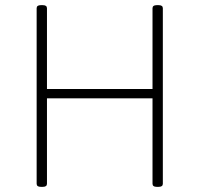

<svg xmlns="http://www.w3.org/2000/svg" viewBox="-20 -722 773 744"><path d="M138 2Q130 2 126 -1Q122 -4 122 -10V-690Q122 -696 126 -699Q130 -702 138 -702H146Q154 -702 158 -699Q162 -696 162 -690V-377H571V-690Q571 -696 575 -699Q579 -702 587 -702H595Q603 -702 607 -699Q611 -696 611 -690V-10Q611 -4 607 -1Q603 2 595 2H587Q579 2 575 -1Q571 -4 571 -10V-341H162V-10Q162 -4 158 -1Q154 2 146 2Z"/></svg>

Font: Asap Thin
Style: Regular
Weight: 250
Designer: Pablo Cosgaya
Foundry: Omnibus-Type
Version: Version 3.001